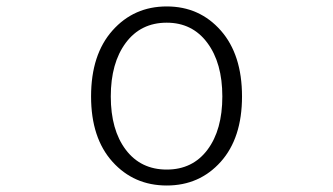

<svg xmlns="http://www.w3.org/2000/svg" viewBox="-20 -567 1040 600"><path d="M264.6 -265.6Q264.6 -396.5 331.5 -471.7Q398.4 -546.9 501 -546.9Q603.5 -546.9 669.9 -471.7Q736.3 -396.5 736.3 -265.6Q736.3 -135.7 669.9 -61.5Q603.5 12.7 501 12.7Q398.4 12.7 331.5 -61.5Q264.6 -135.7 264.6 -265.6ZM501 -496.1Q419.9 -496.1 373 -433.1Q326.2 -370.1 326.2 -265.6Q326.2 -161.1 373 -99.1Q419.9 -37.1 501 -37.1Q582 -37.1 628.4 -99.1Q674.8 -161.1 674.8 -265.6Q674.8 -370.1 627.9 -433.1Q581.1 -496.1 501 -496.1Z"/></svg>

Font: GenEi Gothic M Light
Style: Regular
Weight: 300
Designer: o_tamon (Modified); [Source Han Sans]
Ryoko NISHIZUKA  (kana & ideographs); Paul D. Hunt (Latin, Greek & Cyrillic); Wenl
Version: Version 1.1a;Original Version 1.004